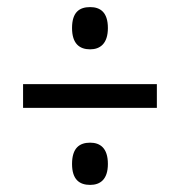

<svg xmlns="http://www.w3.org/2000/svg" viewBox="-20 -628 507 541"><path d="M234 -489C262 -489 284 -505 284 -549C284 -594 262 -608 234 -608C204 -608 183 -594 183 -549C183 -505 204 -489 234 -489ZM45 -324H422V-391H45ZM234 -107C262 -107 284 -122 284 -166C284 -211 262 -226 234 -226C204 -226 183 -211 183 -166C183 -122 204 -107 234 -107Z"/></svg>

Font: Noto Serif Myanmar Condensed
Style: Bold
Weight: 700
Width: 3
Designer: Ben Mitchell and the Monotype Design Team
Foundry: Monotype Imaging Inc.
Version: Version 2.106